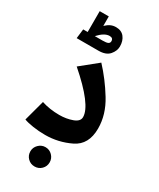

<svg xmlns="http://www.w3.org/2000/svg" viewBox="-254 -892 985 1189"><g transform="rotate(30 238.5 -297.5)"><path d="M21 -4 61 -152Q120 -133 188 -133Q238 -133 280.5 -148.5Q323 -164 323 -195Q323 -281 132 -447L252 -544Q323 -468 381 -373.5Q439 -279 439 -180Q439 -65 353.5 -23.5Q268 18 174 18Q128 18 86 11.5Q44 5 21 -4ZM146 151Q146 123 166.5 102.5Q187 82 215 82Q244 82 264 102.5Q284 123 284 151Q284 180 264 200Q244 220 215 220Q186 220 166 200Q146 180 146 151ZM302 -688Q302 -656 277.5 -627.5Q253 -599 199 -599H44L52 -666H84V-815H149V-747Q168 -765 185 -772.5Q202 -780 222 -780Q261 -780 281.5 -754Q302 -728 302 -688ZM240 -690Q240 -713 214 -713Q178 -713 135 -666H190Q218 -666 229 -671.5Q240 -677 240 -690Z"/></g></svg>

Font: FiraGOUPP
Style: Bold
Weight: 700
Designer: bBox Type
Foundry: bBox Type GmbH
Version: Version 1.001